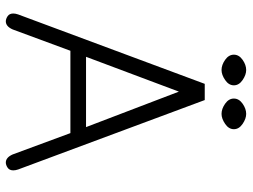

<svg xmlns="http://www.w3.org/2000/svg" viewBox="-118 -688 821 624"><g transform="rotate(90 292.0 -375.5)"><path d="M48.8 15.6Q41 15.6 32.2 9.8Q23.4 3.9 23.4 -8.8Q23.4 -15.6 26.4 -24.4L252 -630.9H304.7L530.3 -24.4Q533.2 -15.6 533.2 -8.8Q533.2 3.9 524.4 9.8Q515.6 15.6 507.8 15.6Q491.2 15.6 481.4 -6.8L412.1 -194.3H144.5L75.2 -6.8Q65.4 15.6 48.8 15.6ZM277.3 -546.9 164.1 -245.1H392.6ZM207 -765.6Q222.7 -765.6 239.7 -753.9Q256.8 -742.2 256.8 -725.6Q256.8 -709 239.7 -697.3Q222.7 -685.5 207 -685.5Q190.4 -685.5 173.8 -697.3Q157.2 -709 157.2 -725.6Q157.2 -742.2 173.8 -753.9Q190.4 -765.6 207 -765.6ZM349.6 -765.6Q365.2 -765.6 382.3 -753.9Q399.4 -742.2 399.4 -725.6Q399.4 -709 382.3 -697.3Q365.2 -685.5 349.6 -685.5Q333 -685.5 316.4 -697.3Q299.8 -709 299.8 -725.6Q299.8 -742.2 316.4 -753.9Q333 -765.6 349.6 -765.6Z"/></g></svg>

Font: Jura
Style: Book
Weight: 400
Version: Version 2.3